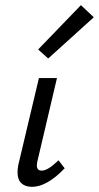

<svg xmlns="http://www.w3.org/2000/svg" viewBox="-20 -719 384 745"><path d="M48 -50Q48 -63 51 -79L131 -416H201L126 -97Q123 -87 123 -77Q123 -57 142 -57Q154 -57 169.5 -66.5Q185 -76 207 -97L231 -66Q162 6 104 6Q78 6 63 -8Q48 -22 48 -50ZM128 -527 294 -699 344 -652 167 -492Z"/></svg>

Font: Ysabeau Medium
Style: Italic
Weight: 500
Italic angle: -12°
Designer: Christian Thalmann (Catharsis Fonts)
Version: Version 0.003